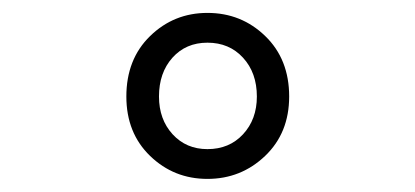

<svg xmlns="http://www.w3.org/2000/svg" viewBox="-20 -705 640 296"><path d="M174.8 -556.2Q174.8 -613.8 211.4 -649.4Q248 -685.1 299.8 -685.1Q352.1 -685.1 388.9 -649.4Q425.8 -613.8 425.8 -556.2Q425.8 -500 388.7 -464.6Q351.6 -429.2 299.8 -429.2Q248 -429.2 211.4 -464.6Q174.8 -500 174.8 -556.2ZM299.8 -475.1Q333.5 -475.1 354.7 -498Q376 -521 376 -556.2Q376 -592.8 354.7 -616Q333.5 -639.2 299.8 -639.2Q266.6 -639.2 245.8 -616Q225.1 -592.8 225.1 -556.2Q225.1 -521 246.1 -498Q267.1 -475.1 299.8 -475.1Z"/></svg>

Font: Office Code Pro D
Style: Regular
Weight: 400
Designer: Nathan Rutzky & Paul D. Hunt
Foundry: Adobe Systems Incorporated
Version: Version 1.004;PS 001.004;hotconv 1.0.70;makeotf.lib2.5.58329